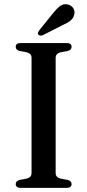

<svg xmlns="http://www.w3.org/2000/svg" viewBox="-20 -908 422 928"><path d="M249 -71.5Q249 -60.5 255.5 -54Q262 -47.5 274 -44.5L307 -38.5Q326 -33.5 326 -18Q326 -10 320.2 -5Q314.5 0 301.5 0H80.5Q67.5 0 61.8 -5Q56 -10 56 -18Q56 -33.5 75 -38.5L108 -44.5Q120 -47.5 126.2 -54Q132.5 -60.5 132.5 -71.5V-628.5Q132.5 -639.5 126.2 -646Q120 -652.5 108 -655.5L75 -661.5Q56 -666.5 56 -682Q56 -690.5 61.8 -695.2Q67.5 -700 80.5 -700H301.5Q314.5 -700 320.2 -695.2Q326 -690.5 326 -682Q326 -666.5 307 -661.5L274 -655.5Q262 -652.5 255.5 -646Q249 -639.5 249 -628.5ZM235.5 -843Q253.5 -866 270 -878.5Q286.5 -891 307.5 -886.5Q326 -882 334.5 -867.8Q343 -853.5 339 -838.5Q335 -820 320.8 -808.5Q306.5 -797 283.5 -787L187 -738Q182 -735.5 175.8 -736Q169.5 -736.5 165.5 -740.5Q161.5 -745 163.5 -750.2Q165.5 -755.5 169 -760.5Z"/></svg>

Font: Fraunces 12pt
Style: Regular
Weight: 400
Version: Version 1.000;[b76b70a41]